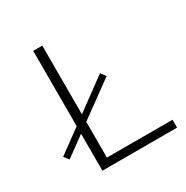

<svg xmlns="http://www.w3.org/2000/svg" viewBox="-161 -836 942 971"><g transform="rotate(-30 310.5 -350.0)"><path d="M215 -46V-255L420 -404L398 -433L215 -299V-700H162V-260L25 -160L47 -132L162 -216V0H598V-46Z"/></g></svg>

Font: Arthouse Owned Light
Style: Regular
Weight: 300
Designer: Jeremy Tribby
Foundry: Tribby Type
Version: Version 1.000;PS 001.000;hotconv 1.0.88;makeotf.lib2.5.64775